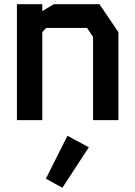

<svg xmlns="http://www.w3.org/2000/svg" viewBox="-20 -568 640 908"><path d="M60 -548V0H180V-416L198.5 -436H391.5L420 -394V0H540V-416L450.5 -548H234.5L180 -515.5V-548ZM197 277 275 320 400 128.5 299 74Z"/></svg>

Font: Kode
Style: Regular
Weight: 400
Monospace: yes
Designer: Isa Ozler
Foundry: Kadena LLC
Version: Version 1.000;gftools[0.9.28]